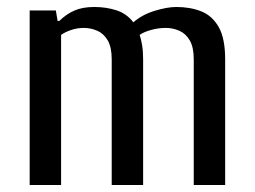

<svg xmlns="http://www.w3.org/2000/svg" viewBox="-20 -530 730 550"><path d="M65 0V-500H140L145 -470H150Q169 -489 192.5 -499.5Q216 -510 250 -510Q284 -510 313.5 -500.5Q343 -491 362 -466Q387 -488 423 -499Q459 -510 485 -510Q525 -510 556.5 -497.5Q588 -485 606.5 -452.5Q625 -420 625 -360V0H535V-360Q535 -395 523.5 -414.5Q512 -434 493.5 -442Q475 -450 455 -450Q433 -450 412 -444Q391 -438 380 -430Q384 -419 387 -401Q390 -383 390 -360V0H300V-360Q300 -395 288.5 -414.5Q277 -434 258.5 -442Q240 -450 220 -450Q201 -450 183.5 -444Q166 -438 155 -430V0Z"/></svg>

Font: Cuprum
Style: Regular
Weight: 400
Designer: Jovanny Lemonad
Foundry: Jovanny Lemonad
Version: Version 3.000